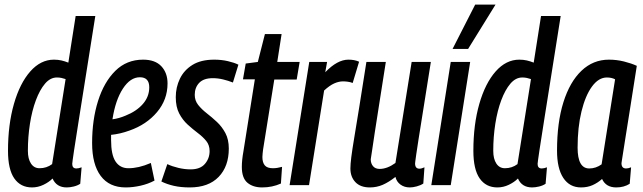

<svg xmlns="http://www.w3.org/2000/svg" viewBox="-20 -810 2811 840"><path d="M272 10Q227 10 210 -29Q194 -13 170 -1.5Q146 10 120 10Q70 10 42.5 -29.5Q15 -69 15 -150Q15 -265 41 -355.5Q67 -446 112.5 -497.5Q158 -549 216 -549Q234 -549 249 -545.5Q264 -542 279 -536L311 -740H397Q377 -615 359 -500.5Q341 -386 326.5 -296Q312 -206 304 -152Q296 -98 296 -93Q296 -73 314 -73Q324 -73 337 -78L331 -6Q319 2 302.5 6Q286 10 272 10ZM153 -74Q184 -74 208 -92L267 -464Q258 -467 249 -469Q240 -471 229 -471Q200 -471 177 -444Q154 -417 137 -371.5Q120 -326 111 -268.5Q102 -211 102 -150Q102 -115 115.5 -94.5Q129 -74 153 -74Z M656 -20Q628 -5 594.5 2.5Q561 10 530 10Q458 10 420.5 -40.5Q383 -91 383 -184Q383 -286 409 -368.5Q435 -451 484.5 -500Q534 -549 606 -549Q659 -549 686 -520Q713 -491 713 -445Q713 -374 667 -319.5Q621 -265 547 -239Q506 -224 466 -220Q466 -209 466 -197Q466 -133 485.5 -103.5Q505 -74 542 -74Q564 -74 588 -79.5Q612 -85 640 -97ZM592 -472Q550 -472 517.5 -422Q485 -372 472 -288Q501 -292 529 -304Q577 -323 605 -355Q633 -387 633 -428Q633 -472 592 -472Z M686 -16 712 -92Q733 -82 760.5 -75.5Q788 -69 814 -69Q856 -69 876.5 -93Q897 -117 897 -149Q897 -175 882.5 -193Q868 -211 845.5 -228Q823 -245 801 -265Q779 -285 764 -313.5Q749 -342 749 -385Q749 -428 767 -465.5Q785 -503 822 -526Q859 -549 917 -549Q949 -549 977 -542.5Q1005 -536 1023 -527L999 -449Q979 -457 956 -462.5Q933 -468 911 -468Q871 -468 851.5 -447.5Q832 -427 832 -395Q832 -370 847 -351Q862 -332 884.5 -314.5Q907 -297 929 -276.5Q951 -256 966 -228Q981 -200 981 -160Q981 -82 936.5 -36Q892 10 810 10Q771 10 740.5 3Q710 -4 686 -16Z M1214 -80 1209 -7Q1171 10 1127 10Q1087 10 1062.5 -10.5Q1038 -31 1038 -80Q1038 -109 1045 -148L1095 -463H1043L1055 -532L1108 -539L1139 -661H1212L1193 -539H1291L1278 -462H1180L1131 -156Q1130 -147 1129 -138.5Q1128 -130 1128 -123Q1128 -99 1138.5 -86.5Q1149 -74 1174 -74Q1183 -74 1193 -75.5Q1203 -77 1214 -80Z M1411 -539 1403 -494Q1456 -549 1504 -549Q1517 -549 1528.5 -547Q1540 -545 1551 -540L1523 -447Q1513 -451 1501.5 -452.5Q1490 -454 1481 -454Q1462 -454 1442 -445Q1422 -436 1398 -414L1332 0H1247L1333 -539Z M1598 10Q1557 10 1535 -13Q1513 -36 1513 -73Q1513 -91 1517 -123Q1521 -155 1530 -208.5Q1539 -262 1552 -343Q1565 -424 1583 -539H1668Q1650 -422 1638 -348Q1626 -274 1619.5 -229.5Q1613 -185 1609 -159Q1605 -133 1602 -113Q1602 -95 1612 -83Q1622 -71 1641 -71Q1674 -71 1710 -97L1781 -539H1865Q1845 -413 1832 -331.5Q1819 -250 1811.5 -203Q1804 -156 1801 -134Q1798 -112 1797 -104.5Q1796 -97 1796 -95Q1796 -72 1815 -72Q1824 -72 1837 -78L1832 -7Q1820 1 1803 5.5Q1786 10 1773 10Q1749 10 1732 -2.5Q1715 -15 1710 -36Q1681 -13 1654.5 -1.5Q1628 10 1598 10Z M1952 0H1867L1952 -539H2037ZM1960 -596 2059 -790H2148L2028 -596Z M2308 10Q2263 10 2246 -29Q2230 -13 2206 -1.5Q2182 10 2156 10Q2106 10 2078.5 -29.5Q2051 -69 2051 -150Q2051 -265 2077 -355.5Q2103 -446 2148.5 -497.5Q2194 -549 2252 -549Q2270 -549 2285 -545.5Q2300 -542 2315 -536L2347 -740H2433Q2413 -615 2395 -500.5Q2377 -386 2362.5 -296Q2348 -206 2340 -152Q2332 -98 2332 -93Q2332 -73 2350 -73Q2360 -73 2373 -78L2367 -6Q2355 2 2338.5 6Q2322 10 2308 10ZM2189 -74Q2220 -74 2244 -92L2303 -464Q2294 -467 2285 -469Q2276 -471 2265 -471Q2236 -471 2213 -444Q2190 -417 2173 -371.5Q2156 -326 2147 -268.5Q2138 -211 2138 -150Q2138 -115 2151.5 -94.5Q2165 -74 2189 -74Z M2676 10Q2631 10 2614 -27Q2595 -10 2572.5 0Q2550 10 2522 10Q2472 10 2444.5 -31.5Q2417 -73 2417 -151Q2417 -274 2445 -363Q2473 -452 2524 -500.5Q2575 -549 2644 -549Q2678 -549 2710 -541Q2742 -533 2766 -522Q2748 -407 2736 -331Q2724 -255 2716.5 -208.5Q2709 -162 2705.5 -138.5Q2702 -115 2700.5 -106.5Q2699 -98 2699 -96Q2699 -73 2719 -73Q2729 -73 2741 -78L2735 -6Q2710 10 2676 10ZM2612 -91 2671 -463Q2656 -471 2635 -471Q2599 -471 2570 -431.5Q2541 -392 2524 -322.5Q2507 -253 2507 -164Q2507 -73 2558 -73Q2587 -73 2612 -91Z"/></svg>

Font: Georama Condensed Medium
Style: Italic
Weight: 500
Width: 3
Italic angle: -9°
Designer: Jean-Baptiste Levee
Foundry: Production Type
Version: Version 1.000